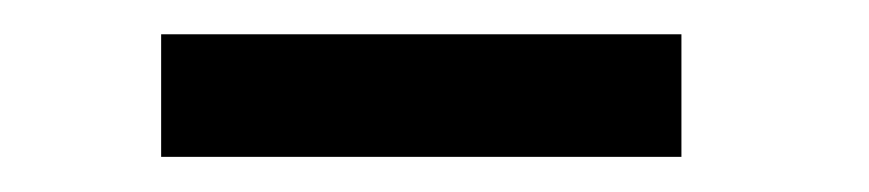

<svg xmlns="http://www.w3.org/2000/svg" viewBox="-20 -611 507 112"><path d="M74 -519.5V-591H377.5V-519.5Z"/></svg>

Font: League Spartan Medium
Style: Regular
Weight: 500
Foundry: The League of Moveable Type
Version: Version 2.002